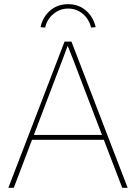

<svg xmlns="http://www.w3.org/2000/svg" viewBox="-20 -899 651 919"><path d="M289 -700H322L591 0H565L372 -504Q368 -516 363 -528Q350 -563 333 -606.5Q316 -650 298 -695L309 -694Q299 -665 284.5 -627.5Q270 -590 256 -553Q247 -528 237 -503L46 0H20ZM128 -253H485L493 -230H120ZM306 -879Q356 -879 391 -849Q426 -819 438 -769L416 -767Q406 -808 376 -833Q346 -858 306 -858Q267 -858 236 -832.5Q205 -807 196 -767L174 -769Q185 -819 220.5 -849Q256 -879 306 -879Z"/></svg>

Font: Easer Grotesk Variable
Style: Regular
Weight: 400
Designer: Boardeaser, Bonnie Shaver-Troup, Thomas Jockin
Foundry: Lexend
Version: Version 1.001;Glyphs 3.1.2 (3151)